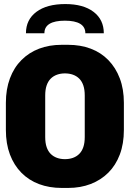

<svg xmlns="http://www.w3.org/2000/svg" viewBox="-20 -917 640 947"><path d="M285 10Q223 10 172.5 -9Q122 -28 85.5 -65Q49 -102 29 -155Q9 -208 9 -276V-410Q9 -477 29 -530.5Q49 -584 86 -621Q123 -658 173 -677Q223 -696 284 -696H316Q377 -696 427.5 -677Q478 -658 514.5 -620.5Q551 -583 571 -530Q591 -477 591 -410V-276Q591 -208 571 -155Q551 -102 514.5 -65.5Q478 -29 427.5 -9.5Q377 10 316 10ZM300 -132Q322 -132 340 -138.5Q358 -145 371 -158Q384 -171 391 -191.5Q398 -212 398 -241V-446Q398 -475 391 -495.5Q384 -516 371 -529Q358 -542 340 -548.5Q322 -555 300 -555Q279 -555 261 -548.5Q243 -542 230 -529Q217 -516 210 -495.5Q203 -475 203 -446V-241Q203 -212 210 -191.5Q217 -171 230 -158Q243 -145 261 -138.5Q279 -132 300 -132ZM108 -753Q108 -820 159.5 -858.5Q211 -897 302 -897Q391 -897 441.5 -858.5Q492 -820 492 -753H401Q401 -784 375.5 -799.5Q350 -815 300 -815Q250 -815 224.5 -799.5Q199 -784 199 -753Z"/></svg>

Font: Chivo Mono Medium ExtraBold
Style: Regular
Weight: 800
Monospace: yes
Version: Version 1.008